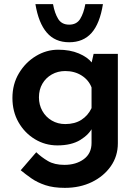

<svg xmlns="http://www.w3.org/2000/svg" viewBox="-20 -691 663 927"><path d="M293 216Q238 216 199 203Q160 190 131.5 170Q103 150 80 131L155 44Q180 68 211.5 86.5Q243 105 291 105Q347 105 384.5 77.5Q422 50 422 -1V-101L428 -78Q411 -42 368 -15.5Q325 11 257 11Q198 11 148.5 -19Q99 -49 69.5 -100.5Q40 -152 40 -218Q40 -285 71.5 -337.5Q103 -390 153.5 -420.5Q204 -451 261 -451Q318 -451 360.5 -433Q403 -415 424 -388L419 -374L432 -431H549V1Q549 63 515 111.5Q481 160 423.5 188Q366 216 293 216ZM168 -221Q168 -185 184.5 -155.5Q201 -126 230 -109Q259 -92 295 -92Q341 -92 373 -112.5Q405 -133 422 -169V-269Q408 -305 374 -326.5Q340 -348 295 -348Q259 -348 230 -331.5Q201 -315 184.5 -286.5Q168 -258 168 -221ZM314 -487Q246 -487 206 -533.5Q166 -580 151 -671H236Q244 -627 261 -599.5Q278 -572 314 -572Q350 -572 367 -599.5Q384 -627 392 -671H477Q462 -577 422 -532Q382 -487 314 -487Z"/></svg>

Font: Reem Kufi Fun SemiBold
Style: Regular
Weight: 600
Designer: Khaled Hosny
Version: Version 1.005